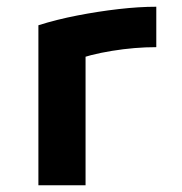

<svg xmlns="http://www.w3.org/2000/svg" viewBox="-20 -550 540 570"><path d="M94 -475Q147.6 -492 209.4 -504Q271.2 -516 331.9 -523Q392.6 -530 444 -530V-410Q380 -410 312.5 -399Q245 -388 199 -370L234 -435V0H94Z"/></svg>

Font: M PLUS 1 Code
Style: Regular
Weight: 400
Designer: Coji Morishita
Foundry: UNDERFOREST DESIGN
Version: Version 1.005